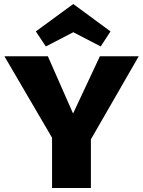

<svg xmlns="http://www.w3.org/2000/svg" viewBox="-20 -939 715 959"><path d="M434 -243V0H240V-251L2 -658H219L345 -372L479 -658H673ZM483 -707 346 -778 209 -707 159 -782 346 -919 532 -782Z"/></svg>

Font: Ysabeau Heavy
Style: Regular
Weight: 800
Designer: Christian Thalmann (Catharsis Fonts)
Version: Version 0.003